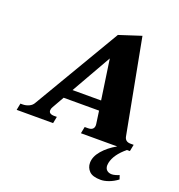

<svg xmlns="http://www.w3.org/2000/svg" viewBox="-201 -863 1151 1238"><g transform="rotate(20 374.5 -243.5)"><path d="M638 119Q636 131 636 136Q636 158 649 169.5Q662 181 683 181Q693 181 707.5 177Q722 173 733 168L742 195Q713 217 682.5 228Q652 239 628 239Q572 239 549 215.5Q526 192 526 159Q526 116 562.5 73.5Q599 31 655 0H406L415 -46H437Q479 -46 479 -82L478 -92L466 -177H223L177 -96Q169 -83 169 -71Q169 -58 178.5 -52Q188 -46 202 -46H224L215 0H-35L-26 -46H-10Q11 -46 32 -55.5Q53 -65 63 -84L413 -677L564 -726L686 -81Q692 -46 729 -46H751L742 0H722Q651 58 638 119ZM456 -243 416 -517 260 -243Z"/></g></svg>

Font: Taviraj ExtraBold
Style: Italic
Weight: 800
Italic angle: -12°
Designer: Katatrad Team
Foundry: CadsonDemak
Version: Version 1.001